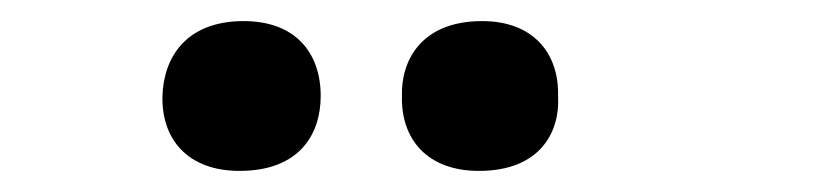

<svg xmlns="http://www.w3.org/2000/svg" viewBox="-20 -809 790 182"><path d="M207 -647C265 -647 284 -683 284 -718C284 -759 260 -789 211 -789C155 -789 135 -753 134 -718C133 -677 158 -647 207 -647ZM361 -718C360 -677 385 -647 434 -647C493 -647 511 -685 509 -718C510 -758 486 -789 437 -789C378 -789 360 -750 361 -718Z"/></svg>

Font: 寒蝉团圆体 Round
Style: Regular
Weight: 500
Designer: 寒蝉字型
Version: Version 2.700;Glyphs 3.1.1 (3135)